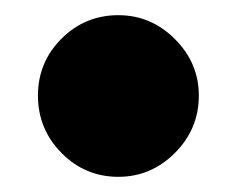

<svg xmlns="http://www.w3.org/2000/svg" viewBox="-20 -223 312 253"><path d="M30 -97Q30 -141 61 -172Q92 -203 136 -203Q179 -203 210.5 -171.5Q242 -140 242 -97Q242 -53 210.5 -21.5Q179 10 136 10Q92 10 61 -21.5Q30 -53 30 -97Z"/></svg>

Font: Dela Gothic One
Style: Regular
Weight: 400
Designer: aratakana
Foundry: aratakana
Version: Version 1.004